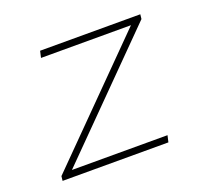

<svg xmlns="http://www.w3.org/2000/svg" viewBox="-89 -592 779 706"><g transform="rotate(-20 300.0 -239.0)"><path d="M44 0 46 -18 476 -452H124L130 -478H522L520 -460L90 -26H464L458 0Z"/></g></svg>

Font: Source Code Pro ExtraLight
Style: Italic
Weight: 200
Italic angle: -11°
Monospace: yes
Designer: Paul D. Hunt, Teo Tuominen
Foundry: Adobe Systems Incorporated
Version: Version 1.050;PS 1.000;hotconv 16.6.51;makeotf.lib2.5.65220